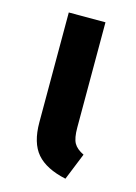

<svg xmlns="http://www.w3.org/2000/svg" viewBox="-90 -580 459 647"><g transform="rotate(15 139.5 -257.0)"><path d="M197 -162Q197 -125 206.5 -108Q216 -91 241 -79L203 15Q133 0 101 -37Q69 -74 69 -146V-529H197Z"/></g></svg>

Font: Fira Sans Medium
Style: Regular
Weight: 500
Designer: bBox Type GmbH & Carrois Corporate GbR & Edenspiekermann AG
Foundry: bBox Type GmbH & Carrois Corporate GbR & Edenspiekermann AG
Version: Version 4.301